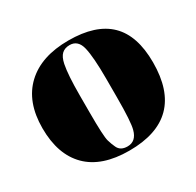

<svg xmlns="http://www.w3.org/2000/svg" viewBox="-115 -616 773 756"><g transform="rotate(-30 271.5 -238.0)"><path d="M333 -197V-282Q333 -379 322.5 -423.5Q312 -468 274 -468Q252 -468 238.5 -455.5Q225 -443 219 -414Q210 -369 210 -277V-199Q210 -90 216.5 -68Q223 -46 230 -32Q241 -8 273 -8Q312 -8 324 -53Q333 -85 333 -197ZM525 -245Q525 10 271 10Q146 10 82 -54Q18 -118 18 -237.5Q18 -357 86.5 -421.5Q155 -486 279 -486Q403 -486 464 -426.5Q525 -367 525 -245Z"/></g></svg>

Font: SVN-Abril Fatface
Style: Regular
Weight: 400
Designer: Veronika Burian, Jos? Scaglione
Foundry: TypeTogether
Version: Version 1.001